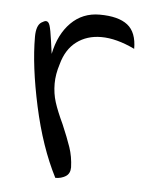

<svg xmlns="http://www.w3.org/2000/svg" viewBox="-41 -484 391 519"><g transform="rotate(5 155.0 -225.0)"><path d="M40 -375Q40 -406 54 -415Q62 -420 66 -420Q73 -420 76.5 -409Q80 -398 84 -369L89 -333Q100 -387 131.5 -418.5Q163 -450 209 -450Q260 -450 285 -430.5Q310 -411 310 -366Q260 -390 219 -390Q180 -390 152 -369Q124 -348 113 -307Q104 -279 104 -254Q104 -227 111.5 -203.5Q119 -180 135 -146Q150 -111 158.5 -86Q167 -61 168 -32Q168 -15 156 -7.5Q144 0 128 0Q87 -80 63.5 -188Q40 -296 40 -375Z"/></g></svg>

Font: Indie Flower
Style: Regular
Weight: 400
Designer: Kimberly Geswein
Foundry: Kimberly Geswein
Version: Version 2.000